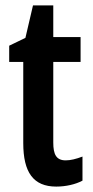

<svg xmlns="http://www.w3.org/2000/svg" viewBox="-20 -680 343 710"><path d="M223 -87C188 -87 177 -109 177 -153V-451H278V-543H177V-660H102L74 -540L14 -511V-451H66V-151C66 -43 103 10 188 10C223 10 259 2 285 -12V-101C261 -92 241 -87 223 -87Z"/></svg>

Font: Noto Sans Sinhala UI ExtraCondensed SemiBold
Style: Regular
Weight: 600
Width: 2
Designer: Jelle Bosma - Monotype Design Team
Foundry: Monotype Imaging Inc.
Version: Version 2.006